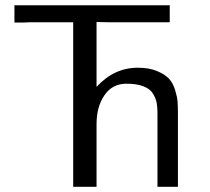

<svg xmlns="http://www.w3.org/2000/svg" viewBox="-20 -714 804 734"><path d="M35.2 -627.9V-693.8H628.9V-628.9H397.9L349.1 -629.9V-381.8Q416 -455.1 506.8 -455.1Q549.8 -455.1 579.8 -442.6Q609.9 -430.2 625.5 -413.6Q641.1 -397 649.2 -370.6Q657.2 -344.2 658.7 -326.7Q660.2 -309.1 660.2 -284.2V0H582V-280.8Q582 -303.7 579.1 -320.3Q576.2 -336.9 565.2 -355.5Q554.2 -374 528.6 -384Q502.9 -394 462.9 -394Q409.7 -394 379.4 -350.1Q349.1 -306.2 349.1 -240.2V0H259.8V-628.9H91.8L71.8 -627.9Z"/></svg>

Font: CMU Sans Serif
Style: Medium
Weight: 500
Version: Version 0.7.0